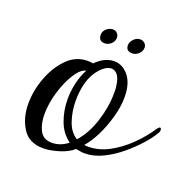

<svg xmlns="http://www.w3.org/2000/svg" viewBox="-86 -510 624 613"><g transform="rotate(20 226.0 -203.5)"><path d="M119 13Q70 13 48 -22.5Q26 -58 26 -105Q26 -149 42.5 -193.5Q59 -238 88.5 -268Q118 -298 158 -298Q160 -298 167 -297.5Q174 -297 176 -296Q206 -326 238 -326Q267 -326 287.5 -300.5Q308 -275 308 -229Q308 -197 298 -161Q288 -125 272.5 -93.5Q257 -62 239 -42Q243 -41 246 -41Q249 -41 253 -41Q288 -41 322 -59Q356 -77 386.5 -106.5Q417 -136 440 -171Q445 -177 447 -177Q452 -177 452 -170Q452 -163 448 -158Q438 -140 417 -116.5Q396 -93 368.5 -70Q341 -47 310 -32Q279 -17 248 -17Q241 -17 233.5 -18.5Q226 -20 219 -21Q203 -6 173 3.5Q143 13 119 13ZM211 -51Q240 -83 256 -133Q272 -183 272 -229Q272 -235 272 -241Q272 -247 271 -252Q268 -278 259 -289.5Q250 -301 238 -301Q220 -301 200.5 -279.5Q181 -258 173 -228Q165 -199 165 -167Q165 -130 176 -97.5Q187 -65 211 -51ZM139 -13Q168 -13 193 -33Q165 -53 152 -88Q139 -123 139 -162Q139 -190 145.5 -217.5Q152 -245 164 -267Q145 -263 127 -234Q109 -205 97.5 -166Q86 -127 86 -91Q86 -58 98 -35.5Q110 -13 139 -13ZM283 -369Q261 -369 261 -389Q261 -400 270.5 -410Q280 -420 293 -420Q301 -420 307.5 -414Q314 -408 314 -400Q314 -387 304 -378Q294 -369 283 -369ZM189 -369Q168 -369 168 -391Q168 -403 178 -411.5Q188 -420 199 -420Q209 -420 214.5 -413.5Q220 -407 220 -399Q220 -386 210 -377.5Q200 -369 189 -369Z"/></g></svg>

Font: Gwendolyn
Style: Bold
Weight: 700
Designer: Robert E. Leuschke
Foundry: Robert E. Leuschke
Version: Version 1.010; ttfautohint (v1.8.3)